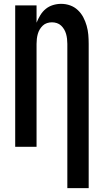

<svg xmlns="http://www.w3.org/2000/svg" viewBox="-20 -763 540 998"><path d="M330 215V-535Q330 -548 328.5 -561Q327 -574 323.5 -586.5Q320 -599 313.5 -610Q307 -621 297.5 -630Q288 -639 275.5 -643Q263 -647 250 -647Q237 -647 224.5 -643Q212 -639 202.5 -630Q193 -621 186.5 -610Q180 -599 176.5 -586.5Q173 -574 171.5 -561Q170 -548 170 -535V0H59V-735H170V-645Q178 -665 189.5 -684Q201 -703 217.5 -716.5Q234 -730 255 -736.5Q276 -743 298 -743Q322 -743 344.5 -735Q367 -727 384.5 -710.5Q402 -694 413 -673Q424 -652 430.5 -629Q437 -606 439 -582.5Q441 -559 441 -535V215Z"/></svg>

Font: Iosevka
Style: Bold
Weight: 700
Monospace: yes
Designer: Belleve Invis
Foundry: Belleve Invis
Version: Version 32.5.0; ttfautohint (v1.8.4)